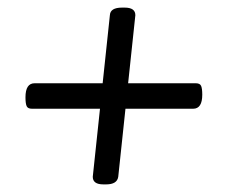

<svg xmlns="http://www.w3.org/2000/svg" viewBox="-20 -483 600 505"><path d="M308 -463Q336 -463 336 -443L317 -264H495Q506 -264 509 -257Q512 -250 512 -234Q512 -197 488 -197H310L291 -18Q288 2 259 2H252Q224 2 224 -18L243 -197H64Q53 -197 50 -204Q47 -211 47 -227Q47 -264 71 -264H250L269 -443Q270 -463 301 -463Z"/></svg>

Font: Asap
Style: Italic
Weight: 400
Italic angle: -6°
Designer: Pablo Cosgaya
Foundry: Pablo Cosgaya
Version: Version 1.007;PS 001.007;hotconv 1.0.70;makeotf.lib2.5.58329